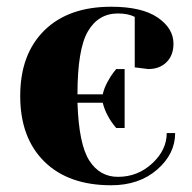

<svg xmlns="http://www.w3.org/2000/svg" viewBox="-20 -535 570 570"><path d="M330 -495Q272 -495 241 -442Q210 -389 210 -255H285Q289 -273 299 -291.5Q309 -310 317 -320L325 -330H350V-155H325Q295 -190 285 -230H210Q214 -107 245 -58.5Q276 -10 330 -10Q389 -10 432 -50Q475 -90 475 -140H500Q500 -78 446.5 -31.5Q393 15 310 15Q183 15 111.5 -55.5Q40 -126 40 -250Q40 -374 111.5 -444.5Q183 -515 310 -515Q401 -515 448 -483Q495 -451 495 -405Q495 -371 474.5 -350.5Q454 -330 420 -330L380 -335V-485Q360 -495 330 -495Z"/></svg>

Font: Yeseva One
Style: Regular
Weight: 400
Designer: Jovanny Lemonad
Foundry: Jovanny Lemonad
Version: Version 2.000